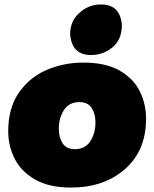

<svg xmlns="http://www.w3.org/2000/svg" viewBox="-20 -837 694 865"><path d="M390 -589Q304 -589 296 -682Q296 -744 339 -780Q380 -817 435 -817Q522 -817 529 -724Q529 -658 486.5 -623.5Q444 -589 390 -589ZM300 8Q205 8 142 -26Q76.5 -62.5 46.8 -120.5Q17 -178.5 17 -246Q17 -347 62.5 -416Q111.5 -488 189 -521.5Q266.5 -555 356 -555Q452 -555 514.5 -521.5Q579.5 -485.5 608.8 -427.8Q638 -370 638 -302Q638 -158 543 -75Q448 8 300 8ZM317 -165Q364 -165 387 -201Q410 -237 410 -285Q410 -324 393 -350.5Q376 -377 338 -377Q291 -377 268 -341Q245 -305 245 -257Q245 -218 262 -191.5Q279 -165 317 -165Z"/></svg>

Font: Argentum Sans Black
Style: Italic
Weight: 900
Italic angle: -11°
Designer: Julieta Ulanovsky (font), Cristiano Sobral (main changes and remaster)
Foundry: Julieta Ulanovsky (font), Cristiano Sobral (main changes and remaster)
Version: Version 2.007;June 15, 2022;FontCreator 14.0.0.2814 64-bit; 